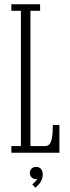

<svg xmlns="http://www.w3.org/2000/svg" viewBox="-20 -720 330 905"><path d="M33.5 0V-31.5H78.5V-669H33.5V-700H169V-669H123.5V-31.5H191.5Q204.5 -31.5 212.5 -39.5Q220.5 -47.5 224.8 -69Q229 -90.5 229 -131H260V0ZM146.5 165 132 148.5Q137 145.5 145.8 136.8Q154.5 128 155 122Q154 124 149 124Q136.5 124 128.5 115.5Q120.5 107 120.5 95Q120.5 82.5 129.2 74.5Q138 66.5 150 66.5Q164.5 66.5 173 76Q181.5 85.5 181.5 101.5Q181.5 116.5 176 128.8Q170.5 141 162.2 150Q154 159 146.5 165Z"/></svg>

Font: Imbue Thin 10pt ExtraLight
Style: Regular
Weight: 250
Version: Version 1.102